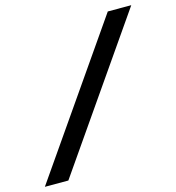

<svg xmlns="http://www.w3.org/2000/svg" viewBox="-118 -744 832 908"><g transform="rotate(-15 298.5 -290.0)"><path d="M-10 72H105L607 -652H492Z"/></g></svg>

Font: Charger Pro
Style: BlkObl
Weight: 900
Designer: Jasper
Foundry: Cannot Into Space Fonts
Version: Version 1.09